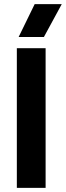

<svg xmlns="http://www.w3.org/2000/svg" viewBox="-20 -915 321 935"><path d="M62 0V-680.2H202.1V0ZM70.8 -734.9 148.9 -895H280.8L193.8 -734.9Z"/></svg>

Font: TASA Orbiter Text
Style: Bold
Weight: 700
Designer: Weizhong Zhang
Version: Version 1.000;Glyphs 3.1.2 (3151)